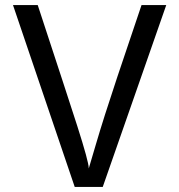

<svg xmlns="http://www.w3.org/2000/svg" viewBox="-20 -728 702 753"><path d="M383 5H273L31 -708H128Q250 -337 283 -234Q328 -93 328 -69V-67L357 -165Q386 -264 440 -426L535 -708H632Z"/></svg>

Font: LXGW 975 Gothic SC
Style: Regular
Weight: 400
Version: Version 2.01;February 25, 2021